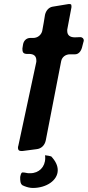

<svg xmlns="http://www.w3.org/2000/svg" viewBox="-20 -756 435 951"><path d="M351 -571C326 -571 313 -582 313 -603V-609L333 -715C334 -718 334 -721 334 -724C334 -736 331 -736 320 -736L241 -723C222 -720 208 -704 203 -683C199 -656 194 -629 189 -602C184 -583 167 -568 144 -568H128C110 -567 97 -554 94 -535L91 -516C91 -502 92 -490 111 -489H123C148 -489 160 -478 160 -457V-450L71 -35C70 -32 69 -29 69 -25C69 -8 79 -8 91 -8L160 -17C184 -19 202 -36 207 -62C232 -192 258 -323 283 -453C287 -473 304 -487 327 -487H352C367 -487 380 -499 386 -520L393 -547C394 -550 395 -553 395 -556C395 -564 389 -572 377 -572ZM101 166C116 172 130 175 143 175C209 175 266 138 266 87C266 64 255 41 233 18H230C220 16 229 16 203 13C204 19 204 23 204 27C204 71 173 102 130 102C122 102 117 102 113 101H114C104 99 97 98 92 98C87 98 84 103 81 116C80 119 80 122 80 124C80 137 80 155 92 162ZM91 162 93 163C93 163 92 163 92 162Z"/></svg>

Font: Bangerz
Style: Regular
Weight: 400
Designer: vernon adams
Foundry: Vernon Adams
Version: Version 2.10;December 28, 2023;FontCreator 13.0.0.2683 64-bi